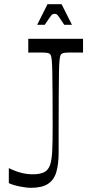

<svg xmlns="http://www.w3.org/2000/svg" viewBox="-20 -886 458 921"><path d="M22.3 -7.6V-79.7Q53.3 -64.3 81.5 -57.1Q109.7 -49.9 137 -49.9Q172.1 -49.9 192.1 -60.1Q212.1 -70.3 220.4 -95.4Q228.7 -120.4 230.6 -163.6Q232.6 -206.9 232.6 -272Q232.6 -371.9 232.1 -436.1Q231.6 -500.3 230.9 -538.1Q230.3 -575.8 228.6 -593.8Q226.9 -611.8 224.6 -618.5Q222.3 -625.1 218.9 -627.4Q214.4 -631.6 203.8 -632.8Q193.1 -634.1 164.3 -634.1Q154.7 -634.1 142.8 -634.1Q130.9 -634 115.6 -633.7V-700H378.3V-633.7Q364 -634 351.6 -634.1Q339.3 -634.1 329.6 -634.1Q300.7 -634.1 290.6 -632.8Q280.4 -631.6 275 -627.4Q271.6 -625.1 269.3 -618.5Q267 -611.8 265.3 -593.8Q263.6 -575.8 262.9 -538.1Q262.3 -500.3 261.8 -436.1Q261.3 -371.9 261.3 -272V-154Q261.3 -99 250.3 -61.1Q239.3 -23.1 210.4 -4.1Q181.4 14.9 128.7 14.9Q105.9 14.9 73.6 8.2Q41.4 1.6 22.3 -7.6ZM158.3 -767.1 208 -866H275.4L325.1 -767.1H288.1Q270.7 -793.4 263.1 -804.5Q255.4 -815.6 251.7 -817.6Q248 -819.7 241.7 -819.7Q236.4 -819.7 232.2 -817.6Q228 -815.6 220.2 -804.5Q212.4 -793.4 194.6 -767.1Z"/></svg>

Font: Ojuju ExtraLight
Style: Regular
Weight: 200
Designer: Chisaokwu Joboson, Mirko Velimirovic
Foundry: Udi Foundry
Version: Version 1.000